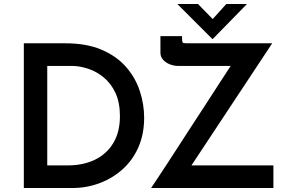

<svg xmlns="http://www.w3.org/2000/svg" viewBox="-20 -947 1449 967"><path d="M100 0V-729H308Q417 -729 493 -696Q569 -663 616 -608.5Q663 -554 684.5 -487.5Q706 -421 706 -354Q706 -272 677.5 -206.5Q649 -141 598 -95Q547 -49 481.5 -24.5Q416 0 343 0ZM218 -114H321Q399 -114 458 -142.5Q517 -171 550.5 -226.5Q584 -282 584 -362Q584 -431 561.5 -479Q539 -527 502.5 -557Q466 -587 423.5 -601Q381 -615 341 -615H218ZM741 0Q747 -9 767 -39Q787 -69 816.5 -114Q846 -159 881 -213.5Q916 -268 953 -324.5Q990 -381 1025 -435Q1060 -489 1089 -534Q1118 -579 1138 -609Q1158 -639 1165 -647L1179 -615H876Q856 -615 835.5 -623Q815 -631 801.5 -646Q788 -661 788 -681V-765H897V-752Q897 -732 904 -730.5Q911 -729 928 -729H1351L935 -100L928 -114H1357V0ZM977 -927 1063 -839 1033 -831 1120 -927H1224L1051 -750H1050L873 -927Z"/></svg>

Font: Reem Kufi Fun Medium
Style: Regular
Weight: 500
Designer: Khaled Hosny
Version: Version 1.005